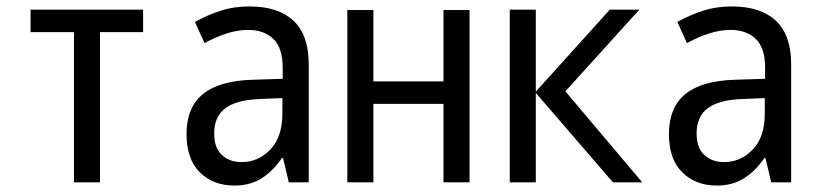

<svg xmlns="http://www.w3.org/2000/svg" viewBox="-20 -567 2540 597"><path d="M210 -467H75V-537H425V-467H291V0H210Z M560 -150Q560 -233 611 -274.5Q662 -316 765 -319L859 -322V-357Q859 -418 830 -446Q801 -474 751 -474Q691 -474 616 -433L586 -499Q631 -523 670 -535Q709 -547 756 -547Q845 -547 892.5 -502.5Q940 -458 940 -367V0H878L860 -76H857Q828 -34 792.5 -12Q757 10 709 10Q643 10 601.5 -31Q560 -72 560 -150ZM858 -214V-262L785 -259Q714 -256 680 -230Q646 -204 646 -152Q646 -107 670 -85Q694 -63 731 -63Q783 -63 820.5 -102Q858 -141 858 -214Z M1060 -536H1141V-314H1359V-536H1440V0H1359V-244H1141V0H1060Z M1565 -537H1646V-282L1876 -537H1968L1738 -283L1977 0H1886L1646 -278V0H1565Z M2060 -150Q2060 -233 2111 -274.5Q2162 -316 2265 -319L2359 -322V-357Q2359 -418 2330 -446Q2301 -474 2251 -474Q2191 -474 2116 -433L2086 -499Q2131 -523 2170 -535Q2209 -547 2256 -547Q2345 -547 2392.5 -502.5Q2440 -458 2440 -367V0H2378L2360 -76H2357Q2328 -34 2292.5 -12Q2257 10 2209 10Q2143 10 2101.5 -31Q2060 -72 2060 -150ZM2358 -214V-262L2285 -259Q2214 -256 2180 -230Q2146 -204 2146 -152Q2146 -107 2170 -85Q2194 -63 2231 -63Q2283 -63 2320.5 -102Q2358 -141 2358 -214Z"/></svg>

Font: Noto Sans Mono UI Cond
Style: Regular
Weight: 400
Width: 3
Monospace: yes
Designer: Monotype Design team
Foundry: Monotype Imaging Inc.
Version: Version 1.000